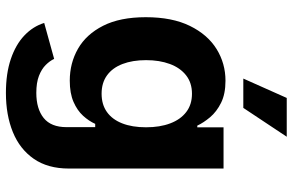

<svg xmlns="http://www.w3.org/2000/svg" viewBox="-196 -612 1023 672"><g transform="rotate(90 316.0 -275.5)"><path d="M304.9 215.8Q236.7 215.8 186.1 198.6Q135.4 181.4 103.6 151.1Q71.8 120.8 59.8 81.8L185.6 47Q192.6 62.1 206.9 76.5Q221.2 90.9 245.1 100.2Q268.9 109.4 304.4 109.4Q360.3 109.4 392.4 83.7Q424.5 57.9 424.5 3.7V-96.7H413Q403.2 -74.7 384.7 -54.3Q366.1 -33.9 336.1 -20.8Q306 -7.7 261.7 -7.7Q200.3 -7.7 149.9 -36.6Q99.5 -65.5 69.6 -124.6Q39.7 -183.6 39.7 -273.8Q39.7 -366.2 70.2 -428.2Q100.6 -490.2 151.1 -521.5Q201.6 -552.7 262.1 -552.7Q308.3 -552.7 339.4 -537.2Q370.4 -521.8 389.8 -498.8Q409.1 -475.8 419.2 -454H425.1V-545.9H569.4V-4.6Q569.4 69.2 535.4 118.2Q501.4 167.2 441.8 191.5Q382.1 215.8 304.9 215.8ZM307.5 -119.1Q345.2 -119.1 371.3 -137.6Q397.5 -156.1 411.2 -191Q425 -225.9 425 -274.7Q425 -323.3 411.3 -359.3Q397.7 -395.4 371.5 -415.4Q345.4 -435.4 307.5 -435.4Q269.2 -435.4 243 -414.7Q216.7 -394 203.4 -357.9Q190 -321.7 190 -274.7Q190 -227.3 203.5 -192.2Q217 -157.1 243.2 -138.1Q269.4 -119.1 307.5 -119.1ZM254.5 -615.1 322.3 -767.1H458.1L357.1 -615.1Z"/></g></svg>

Font: Atlassian Sans
Style: Regular
Weight: 400
Designer: Rasmus Andersson
Foundry: Modifications by Atlassian Pty Ltd, manufactured by rsms
Version: Version 4.001;git-9221beed3